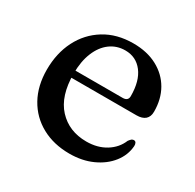

<svg xmlns="http://www.w3.org/2000/svg" viewBox="-115 -604 750 739"><g transform="rotate(30 259.5 -234.5)"><path d="M479 -291.5Q479 -269 465.8 -257.2Q452.5 -245.5 427 -245.5H107.5V-277H347.5Q371.5 -277 371.5 -298.5Q371.5 -365.5 342.8 -403Q314 -440.5 266 -440.5Q228 -440.5 199 -419Q170 -397.5 153.8 -357.8Q137.5 -318 137.5 -264Q137.5 -164.5 185.2 -113Q233 -61.5 310 -61.5Q359.5 -61.5 395.8 -84Q432 -106.5 447 -143.5Q453 -151.5 457.2 -154.8Q461.5 -158 466.5 -158Q473.5 -158 476.5 -152.2Q479.5 -146.5 479 -138.5Q476 -97 449.2 -63Q422.5 -29 378 -8.8Q333.5 11.5 277 11.5Q207 11.5 153.5 -17.8Q100 -47 70.2 -100.5Q40.5 -154 40.5 -225.5Q40.5 -298.5 69.5 -355.8Q98.5 -413 152.2 -446.2Q206 -479.5 279.5 -479.5Q340.5 -479.5 385.5 -455.5Q430.5 -431.5 454.8 -389.2Q479 -347 479 -291.5Z"/></g></svg>

Font: Fraunces 17pt
Style: Regular
Weight: 400
Version: Version 1.000;[b76b70a41]